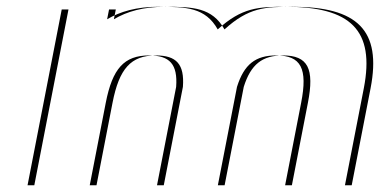

<svg xmlns="http://www.w3.org/2000/svg" viewBox="-20 -548 1124 568"><path d="M265.5 0H81.5L182.6 -520H322.6L316.9 -491C355.4 -514 404.1 -528 469.1 -528C550.1 -528 607.7 -526 644.1 -461C715.7 -526 764.1 -528 845.1 -528C1037.1 -528 1109.7 -459 1076.3 -287L1020.5 0H843.5L890.9 -244C910.6 -345 891.1 -384 817.1 -384C756.1 -384 722.1 -358 701.1 -291L644.5 0H464.5L521.1 -291C526.1 -358 502.1 -384 441.1 -384C367.1 -384 332.6 -345 312.9 -244ZM245.5 0 292.9 -244C312.6 -345 347.1 -384 421.1 -384C482.1 -384 506.1 -358 501.1 -291L444.5 0H624.5L681.1 -291C702.1 -358 736.1 -384 797.1 -384C871.1 -384 890.6 -345 870.9 -244L823.5 0H1000.5L1056.3 -287C1089.7 -459 1017.1 -528 825.1 -528C744.1 -528 695.7 -526 624.1 -461C587.7 -526 530.1 -528 449.1 -528C384.1 -528 335.4 -514 296.9 -491L302.6 -520H162.6L61.5 0Z"/></svg>

Font: Hussar Plate
Style: Obl
Weight: 700
Foundry: Cannot Into Space Fonts
Version: Version 0.798247